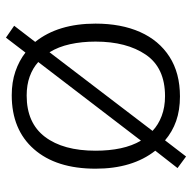

<svg xmlns="http://www.w3.org/2000/svg" viewBox="-20 -674 631 630"><g transform="rotate(-90 295.0 -358.5)"><path d="M533 -360Q533 -276 505.5 -214Q478 -152 424.5 -117.5Q371 -83 294 -83Q249 -83 213.5 -95.5Q178 -108 150 -132L97 -63L59 -91L116 -164Q57 -239 57 -360Q57 -489 121 -562Q185 -635 298 -635Q341 -635 376 -623Q411 -611 438 -590L487 -654L526 -627L473 -558Q533 -483 533 -360ZM116 -360Q116 -315 124 -277.5Q132 -240 149 -211L407 -548Q387 -566 359.5 -576Q332 -586 297 -586Q207 -586 161.5 -526Q116 -466 116 -360ZM474 -360Q474 -405 465.5 -443.5Q457 -482 439 -511L181 -173Q201 -154 230 -143Q259 -132 295 -132Q388 -132 431 -195Q474 -258 474 -360Z"/></g></svg>

Font: Noto Sans Kannada UI Light
Style: Regular
Weight: 300
Designer: Jelle Bosma - Monotype Design Team
Foundry: Monotype Imaging Inc.
Version: Version 2.005; ttfautohint (v1.8.4.7-5d5b)